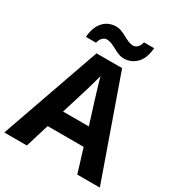

<svg xmlns="http://www.w3.org/2000/svg" viewBox="-212 -1129 1115 1201"><g transform="rotate(30 345.0 -528.5)"><path d="M527 -66 475 -236H215L163 -66H0L252 -783H437L690 -66ZM387 -529Q382 -546 374 -572Q366 -598 358 -625Q350 -652 345 -672Q340 -652 331.5 -622.5Q323 -593 315.5 -566.5Q308 -540 304 -529L253 -363H439ZM143 -839Q146 -878 157.5 -906.5Q169 -935 187 -953.5Q205 -972 227.5 -981Q250 -990 276 -990Q296 -990 315.5 -982.5Q335 -975 353.5 -964.5Q372 -954 390 -946.5Q408 -939 426 -939Q441 -939 455 -952Q469 -965 475 -991H548Q542 -914 504 -877Q466 -840 415 -840Q395 -840 376 -847.5Q357 -855 338 -865.5Q319 -876 301 -883.5Q283 -891 265 -891Q250 -891 236 -878Q222 -865 216 -839Z"/></g></svg>

Font: Noto Sans Malayalam UI
Style: Regular
Weight: 400
Designer: Jelle Bosma - Monotype Design Team
Foundry: Monotype Imaging Inc.
Version: Version 2.104